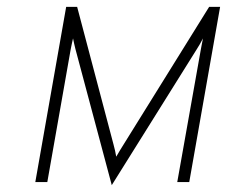

<svg xmlns="http://www.w3.org/2000/svg" viewBox="-20 -531 682 560"><path d="M306 9 200 -388Q198 -396.5 196.2 -404Q194.5 -411.5 193 -419Q191 -409.5 189.2 -402Q187.5 -394.5 186 -386L118 0H83L173 -511H205L311 -110Q313.5 -101 315.5 -92Q317.5 -83 319 -74Q325 -84.5 330.5 -93.5Q336 -102.5 342 -112L590 -511H622L532 0H497L566 -388Q567.5 -397 568.8 -402.8Q570 -408.5 572 -419Q567 -409.5 562.8 -402Q558.5 -394.5 553 -386Z"/></svg>

Font: Overpass Thin
Style: Italic
Weight: 250
Italic angle: -10°
Designer: Delve Withrington, Dave Bailey, Thomas Jockin
Foundry: Delve Fonts LLC
Version: Version 4.000